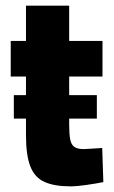

<svg xmlns="http://www.w3.org/2000/svg" viewBox="-20 -648 403 680"><path d="M29 -228V-311H323V-228ZM229 12Q173 12 138 -3.5Q103 -19 87.5 -58.5Q72 -98 72 -170V-377H18V-503H72V-628H225V-503H343V-377H225V-208Q225 -174 228.5 -155Q232 -136 243 -128Q254 -120 276 -120Q282 -120 295 -121Q308 -122 321.5 -122.5Q335 -123 342 -124L346 -3Q321 2 286.5 7Q252 12 229 12Z"/></svg>

Font: Cairo ExtraBold
Style: Regular
Weight: 800
Designer: Mohamed Gaber, Accademia di Belle Arti di Urbino
Foundry: Kief Type Foundry, Accademia di Belle Arti di Urbino
Version: Version 3.117